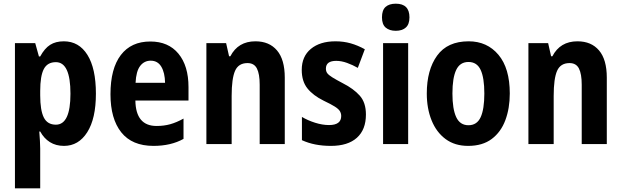

<svg xmlns="http://www.w3.org/2000/svg" viewBox="-20 -781 3369 1041"><path d="M326 -557Q408 -557 454 -483.5Q500 -410 500 -273Q500 -138 453 -64Q406 10 327 10Q283 10 250.5 -10.5Q218 -31 198 -68H193Q195 -41 196.5 -17.5Q198 6 198 24V240H61V-547H171L191 -475H198Q222 -519 252 -538Q282 -557 326 -557ZM283 -444Q237 -444 217.5 -406.5Q198 -369 198 -288V-264Q198 -183 217.5 -144Q237 -105 283 -105Q362 -105 362 -273Q362 -444 283 -444Z M795 -556Q893 -556 947.5 -490Q1002 -424 1002 -309V-236H714Q716 -98 829 -98Q869 -98 903 -107.5Q937 -117 975 -138V-28Q907 10 812 10Q696 10 637.5 -63.5Q579 -137 579 -270Q579 -409 635 -482.5Q691 -556 795 -556ZM797 -452Q762 -452 740 -423.5Q718 -395 715 -332H875Q874 -387 854.5 -419.5Q835 -452 797 -452Z M1365 -557Q1440 -557 1482 -507.5Q1524 -458 1524 -360V0H1388V-322Q1388 -380 1373 -409.5Q1358 -439 1322 -439Q1273 -439 1254.5 -397Q1236 -355 1236 -261V0H1099V-547H1206L1222 -476H1229Q1271 -557 1365 -557Z M1964 -160Q1964 -78 1915 -34Q1866 10 1774 10Q1684 10 1617 -21V-147Q1649 -128 1688.5 -115.5Q1728 -103 1764 -103Q1830 -103 1830 -152Q1830 -166 1823 -178Q1816 -190 1795.5 -203Q1775 -216 1735 -235Q1678 -263 1647 -301.5Q1616 -340 1616 -402Q1616 -475 1665.5 -516Q1715 -557 1799 -557Q1843 -557 1881.5 -546Q1920 -535 1958 -514L1920 -413Q1892 -429 1861.5 -440Q1831 -451 1803 -451Q1747 -451 1747 -409Q1747 -394 1754.5 -384Q1762 -374 1782 -361.5Q1802 -349 1840 -329Q1897 -300 1930.5 -262.5Q1964 -225 1964 -160Z M2126 -761Q2200 -761 2200 -687Q2200 -649 2180 -631.5Q2160 -614 2126 -614Q2091 -614 2071 -631.5Q2051 -649 2051 -687Q2051 -726 2070.5 -743.5Q2090 -761 2126 -761ZM2193 -547V0H2057V-547Z M2744 -274Q2744 -194 2720 -129.5Q2696 -65 2646 -27.5Q2596 10 2518 10Q2446 10 2396 -27Q2346 -64 2320 -128.5Q2294 -193 2294 -274Q2294 -402 2350 -479.5Q2406 -557 2521 -557Q2621 -557 2682.5 -484Q2744 -411 2744 -274ZM2433 -274Q2433 -190 2453.5 -146Q2474 -102 2520 -102Q2566 -102 2586 -145.5Q2606 -189 2606 -274Q2606 -359 2586 -402Q2566 -445 2520 -445Q2474 -445 2453.5 -402Q2433 -359 2433 -274Z M3111 -557Q3186 -557 3228 -507.5Q3270 -458 3270 -360V0H3134V-322Q3134 -380 3119 -409.5Q3104 -439 3068 -439Q3019 -439 3000.5 -397Q2982 -355 2982 -261V0H2845V-547H2952L2968 -476H2975Q3017 -557 3111 -557Z"/></svg>

Font: Noto Sans Khmer UI Condensed
Style: Bold
Weight: 700
Width: 3
Designer: Danh Hong and the Monotype Design Team
Foundry: Monotype Imaging Inc.
Version: Version 2.002; ttfautohint (v1.8.4.7-5d5b)